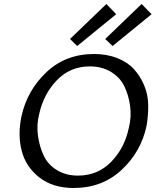

<svg xmlns="http://www.w3.org/2000/svg" viewBox="-20 -934 788 960"><path d="M366 -704 330 -739 512 -914 561 -863ZM543 -704 506 -739 688 -914 738 -863ZM349 6Q244 6 176.5 -47Q109 -100 88.5 -180Q68 -260 87 -351Q115 -481 211.5 -572.5Q308 -664 450 -664Q515 -664 566.5 -643.5Q618 -623 649.5 -588.5Q681 -554 700.5 -508Q720 -462 721 -410.5Q722 -359 713 -306Q686 -176 588.5 -85Q491 6 349 6ZM370 -56Q469 -56 536 -125Q603 -194 624 -294Q638 -349 630.5 -404Q623 -459 601.5 -503Q580 -547 535 -574.5Q490 -602 429 -602Q331 -602 264.5 -533Q198 -464 176 -364Q162 -309 170 -254Q178 -199 199 -155Q220 -111 264.5 -83.5Q309 -56 370 -56Z"/></svg>

Font: EauTest Medium
Style: Italic
Weight: 500
Italic angle: -12°
Designer: Christian Thalmann (Catharsis Fonts)
Version: Version 0.001;PS 000.001;hotconv 1.0.88;makeotf.lib2.5.64775